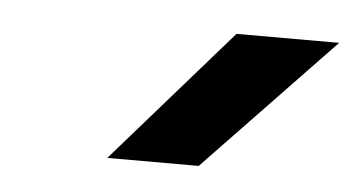

<svg xmlns="http://www.w3.org/2000/svg" viewBox="-29 -982 502 272"><g transform="rotate(5 222.0 -845.5)"><path d="M298 -941H444L261 -750H131Z"/></g></svg>

Font: Teachers ExtraBold
Style: Italic
Weight: 800
Designer: Alfredo Marco Pradil & Chank Diesel
Version: Version 0.009